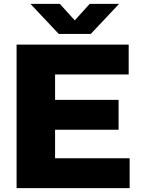

<svg xmlns="http://www.w3.org/2000/svg" viewBox="-20 -970 728 990"><path d="M65.5 0V-740H643.5V-586H264V-455H591.5V-301H264V-154H648.5V0ZM283 -795 137 -950H288.5L365.5 -865L442.5 -950H594L448 -795Z"/></svg>

Font: Encode Sans SemiExpanded SemiExpanded ExtraBold
Style: Regular
Weight: 800
Width: 6
Designer: Multiple Designers
Foundry: Impallari Type
Version: Version 3.000; ttfautohint (v1.8.3) -l 8 -r 50 -G 200 -x 14 